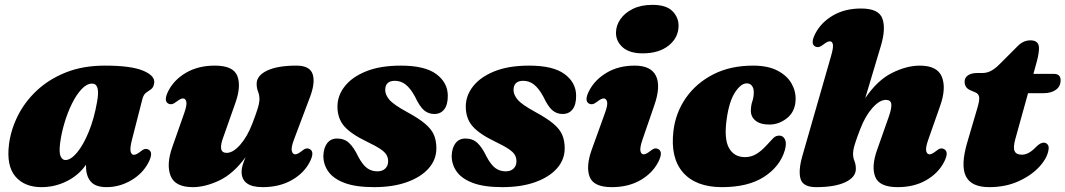

<svg xmlns="http://www.w3.org/2000/svg" viewBox="-20 -755 4384 790"><path d="M523 -180Q514 -145 517.5 -131.5Q521 -118 531 -118Q540.5 -118 556 -130Q568 -140 575.8 -141.8Q583.5 -143.5 591 -139.5Q612.5 -128.5 591 -86.5Q567.5 -41 519.8 -13Q472 15 418.5 15Q373 15 353.5 -7.8Q334 -30.5 334 -69.5Q334 -73.5 334 -77.5Q304.5 -34.5 255.5 -9.8Q206.5 15 150.5 15Q80.5 15 43.2 -29Q6 -73 17 -161Q24.5 -220.5 53 -278Q81.5 -335.5 131.2 -382.2Q181 -429 251 -457Q321 -485 411.5 -485Q519 -485 568.8 -464.2Q618.5 -443.5 614.5 -413.5Q612 -395.5 602 -388.2Q592 -381 581.5 -373.8Q571 -366.5 566 -348ZM227 -163.5Q222.5 -125.5 229.8 -111Q237 -96.5 249 -96.5Q271.5 -96.5 297.2 -127.5Q323 -158.5 345.2 -212.8Q367.5 -267 379.5 -336.5Q386.5 -375.5 381 -393.2Q375.5 -411 359 -411Q337 -411 315.5 -388Q294 -365 275.8 -328Q257.5 -291 244.8 -247.5Q232 -204 227 -163.5Z M1254.5 -141.5Q1276 -130.5 1254.5 -88.5Q1230.5 -42 1179.8 -13.5Q1129 15 1060.5 15Q974 15 974 -49Q974 -62 978.8 -77Q983.5 -92 990.5 -108.5Q940.5 -40 882.5 -12.5Q824.5 15 773 15Q700.5 15 682 -31.5Q663.5 -78 689 -150L738 -289.5Q750 -323.5 746.5 -336.8Q743 -350 733 -350Q723.5 -350 708 -338Q696 -328.5 688.2 -326.8Q680.5 -325 673 -328.5Q651.5 -339.5 673 -381.5Q697 -428 746.8 -456.5Q796.5 -485 864 -485Q940 -485 956.5 -442.5Q973 -400 948.5 -331.5L899.5 -192.5Q874 -126 912.5 -126Q939 -126 968.2 -159.2Q997.5 -192.5 1018 -246Q1032 -282 1039.8 -306.8Q1047.5 -331.5 1047.5 -347.5Q1047.5 -364 1041.8 -378Q1036 -392 1036 -410Q1036 -444 1079 -464.5Q1122 -485 1199.5 -485Q1254.5 -485 1266.2 -450.5Q1278 -416 1256 -357L1189.5 -180.5Q1177 -147 1180.8 -133.5Q1184.5 -120 1194.5 -120Q1204 -120 1219.5 -132Q1231.5 -142 1239.2 -143.8Q1247 -145.5 1254.5 -141.5Z M1532.5 -50Q1553.5 -50 1565.2 -61.5Q1577 -73 1577 -91.5Q1577 -106 1570.2 -117.8Q1563.5 -129.5 1544.5 -142.2Q1525.5 -155 1488 -173Q1423.5 -204 1396 -236Q1368.5 -268 1368.5 -316.5Q1368.5 -362 1398.8 -400.2Q1429 -438.5 1487 -461.8Q1545 -485 1629.5 -485Q1728 -485 1775 -450.2Q1822 -415.5 1822.5 -362Q1823 -325 1808.2 -305.5Q1793.5 -286 1767 -286Q1742.5 -286 1724.5 -301.5Q1706.5 -317 1687.5 -357.5Q1670 -390 1650.2 -406.2Q1630.5 -422.5 1605 -422.5Q1565 -422.5 1565 -384.5Q1565 -365 1582 -344.8Q1599 -324.5 1655 -294Q1703 -268 1729.2 -245.8Q1755.5 -223.5 1765.5 -199.8Q1775.5 -176 1775.5 -145Q1775.5 -98 1743.5 -62Q1711.5 -26 1654 -5.5Q1596.5 15 1519 15Q1444 15 1398 -2.2Q1352 -19.5 1331.2 -48.8Q1310.5 -78 1310.5 -113.5Q1311.5 -146.5 1326.2 -165.8Q1341 -185 1367 -185Q1397.5 -185 1417 -166.2Q1436.5 -147.5 1454 -110.5Q1472.5 -76 1490.8 -63Q1509 -50 1532.5 -50Z M2060.5 -50Q2081.5 -50 2093.2 -61.5Q2105 -73 2105 -91.5Q2105 -106 2098.2 -117.8Q2091.5 -129.5 2072.5 -142.2Q2053.5 -155 2016 -173Q1951.5 -204 1924 -236Q1896.5 -268 1896.5 -316.5Q1896.5 -362 1926.8 -400.2Q1957 -438.5 2015 -461.8Q2073 -485 2157.5 -485Q2256 -485 2303 -450.2Q2350 -415.5 2350.5 -362Q2351 -325 2336.2 -305.5Q2321.5 -286 2295 -286Q2270.5 -286 2252.5 -301.5Q2234.5 -317 2215.5 -357.5Q2198 -390 2178.2 -406.2Q2158.5 -422.5 2133 -422.5Q2093 -422.5 2093 -384.5Q2093 -365 2110 -344.8Q2127 -324.5 2183 -294Q2231 -268 2257.2 -245.8Q2283.5 -223.5 2293.5 -199.8Q2303.5 -176 2303.5 -145Q2303.5 -98 2271.5 -62Q2239.5 -26 2182 -5.5Q2124.5 15 2047 15Q1972 15 1926 -2.2Q1880 -19.5 1859.2 -48.8Q1838.5 -78 1838.5 -113.5Q1839.5 -146.5 1854.2 -165.8Q1869 -185 1895 -185Q1925.5 -185 1945 -166.2Q1964.5 -147.5 1982 -110.5Q2000.5 -76 2018.8 -63Q2037 -50 2060.5 -50Z M2624.5 -535.5Q2570.5 -535.5 2542.5 -560Q2514.5 -584.5 2514.5 -620Q2514.5 -649.5 2532.5 -675.8Q2550.5 -702 2584 -718.5Q2617.5 -735 2664.5 -735Q2721 -735 2746.5 -709.5Q2772 -684 2772 -649.5Q2772 -600.5 2731.8 -568Q2691.5 -535.5 2624.5 -535.5ZM2623.5 -180.5Q2612 -146.5 2615.2 -133.2Q2618.5 -120 2628.5 -120Q2638 -120 2653.5 -132Q2665.5 -142 2673.2 -143.8Q2681 -145.5 2688.5 -141.5Q2710 -130.5 2688.5 -88.5Q2664.5 -42 2614.8 -13.5Q2565 15 2497.5 15Q2422 15 2406 -27.8Q2390 -70.5 2415 -140L2469 -289.5Q2481.5 -323.5 2477.8 -336.8Q2474 -350 2464 -350Q2454.5 -350 2439 -338Q2427 -328.5 2419.2 -326.8Q2411.5 -325 2404 -328.5Q2382.5 -339.5 2404 -381.5Q2428 -427.5 2476.8 -456.2Q2525.5 -485 2591.5 -485Q2658.5 -485 2679 -442.8Q2699.5 -400.5 2672.5 -322.5Z M3052.5 -412Q3028.5 -412 3004.2 -374.8Q2980 -337.5 2970 -265Q2958.5 -183.5 2979.5 -146Q3000.5 -108.5 3045.5 -108.5Q3070.5 -108.5 3091.8 -121.2Q3113 -134 3133 -156Q3151.5 -176.5 3162 -187Q3172.5 -197.5 3187.5 -197Q3202.5 -196.5 3210 -181Q3217.5 -165.5 3209 -136Q3189 -69.5 3123.5 -27.2Q3058 15 2950.5 15Q2843.5 15 2790.5 -45.2Q2737.5 -105.5 2751 -217Q2760 -291.5 2802.2 -352.2Q2844.5 -413 2914.8 -449Q2985 -485 3078.5 -485Q3140 -485 3179.5 -464.2Q3219 -443.5 3237.2 -410.8Q3255.5 -378 3253.5 -342Q3251 -294.5 3217.8 -268.5Q3184.5 -242.5 3146 -242.5Q3108 -242.5 3088.2 -259Q3068.5 -275.5 3069.5 -302Q3070 -322 3075.5 -337.8Q3081 -353.5 3081.5 -374Q3082 -390.5 3074.5 -401.2Q3067 -412 3052.5 -412Z M3864.5 -88.5Q3840.5 -42 3790.8 -13.5Q3741 15 3673.5 15Q3598 15 3581.2 -27.5Q3564.5 -70 3589 -138.5L3638 -277.5Q3649.5 -311 3647.2 -327.5Q3645 -344 3625 -344Q3599 -344 3569.5 -310.8Q3540 -277.5 3519.5 -224Q3505.5 -188 3497.8 -163.2Q3490 -138.5 3490 -122.5Q3490 -106 3495.8 -92Q3501.5 -78 3501.5 -60Q3501.5 -26 3458.5 -5.5Q3415.5 15 3338 15Q3284.5 15 3274.2 -18.2Q3264 -51.5 3281 -112L3399.5 -524.5Q3409.5 -559 3407 -572Q3404.5 -585 3394.5 -585Q3385 -585 3369.5 -573Q3357.5 -563.5 3349.8 -561.8Q3342 -560 3334.5 -563.5Q3313 -574.5 3334.5 -616.5Q3358.5 -663 3407.5 -691.5Q3456.5 -720 3523 -720Q3596 -720 3610.8 -678.2Q3625.5 -636.5 3604.5 -566.5L3540 -351Q3590.5 -425.5 3650.8 -455.2Q3711 -485 3764.5 -485Q3837 -485 3855.5 -438.5Q3874 -392 3848.5 -320L3799.5 -180.5Q3787.5 -146.5 3791 -133.2Q3794.5 -120 3804.5 -120Q3814 -120 3829.5 -132Q3841.5 -142 3849.2 -143.8Q3857 -145.5 3864.5 -141.5Q3886 -130.5 3864.5 -88.5Z M3993 -375 3973 -383.5Q3949 -393.5 3949 -419Q3949 -435.5 3962.8 -445Q3976.5 -454.5 3999.5 -454.5H4020.5Q4041 -454.5 4057.8 -463.5Q4074.5 -472.5 4091.5 -489.5L4168.5 -566.5Q4191 -589 4220 -589Q4255 -589 4255 -556.5Q4255 -548 4252.8 -532.8Q4250.5 -517.5 4245 -498L4232 -451H4316.5Q4344 -451 4344 -424.5Q4344 -400 4324.8 -385.8Q4305.5 -371.5 4273 -371.5H4210L4157.5 -182.5Q4148 -147.5 4154.8 -133Q4161.5 -118.5 4185 -118.5Q4212.5 -118.5 4242 -149.5Q4260 -168 4274 -168Q4284 -168 4290.2 -160.8Q4296.5 -153.5 4294.5 -140.5Q4290 -106 4257.5 -70Q4225 -34 4171.5 -9.5Q4118 15 4050 15Q3976.5 15 3954.2 -29.8Q3932 -74.5 3960 -169.5L4001 -309Q4011 -342 4008.8 -355.8Q4006.5 -369.5 3993 -375Z"/></svg>

Font: Fraunces 9pt S000 Black
Style: Italic
Weight: 900
Italic angle: -16°
Version: Version 1.000; ttfautohint (v1.8.3)